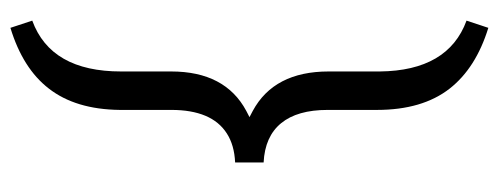

<svg xmlns="http://www.w3.org/2000/svg" viewBox="-322 -490 981 378"><g transform="rotate(-90 169.0 -300.5)"><path d="M303.7 169.9Q224.6 145.5 184.1 93.8Q142.1 40 142.1 -49.3V-146.5Q142.1 -206.1 116 -238Q89.8 -270 38.6 -272.5V-328.6Q72.8 -330.1 95.9 -345Q119.1 -359.9 130.6 -387.2Q142.1 -414.6 142.1 -454.1V-555.7Q143.1 -642.6 184.1 -695.3Q223.6 -746.6 303.7 -771L317.9 -728Q217.8 -691.4 217.8 -553.2V-454.6Q217.8 -348.1 140.1 -306.6L127.9 -300.3L140.1 -293.9Q217.8 -252 217.8 -144.5V-43.9Q219.2 90.8 317.9 127Z"/></g></svg>

Font: Shabnam Light FD
Style: Light-FD
Weight: 300
Foundry: DejaVu fonts team - Redesigned by Saber Rastikerdar - Based on Vazir font
Version: Version 5.0.0